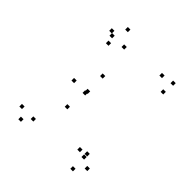

<svg xmlns="http://www.w3.org/2000/svg" viewBox="-211 -886 1043 1043"><g transform="rotate(45 310.0 -364.5)"><path d="M565.3 -42.8V-62.8H545.3V-42.8ZM508.7 -98.7V-118.7H488.7V-98.7ZM464.5 -87.2V-107.2H444.5V-87.2ZM508.8 -74.7V-94.7H488.8V-74.7ZM266.7 -325.3V-345.3H246.7V-325.3ZM270.3 -340.3V-360.3H250.3V-340.3ZM562.7 -629V-649H542.7V-629ZM567.3 -700.3V-720.3H547.3V-700.3ZM495.2 -687V-707H475.2V-687ZM269.3 -457.2V-477.2H249.3V-457.2ZM176.7 -330V-350H156.7V-330ZM251.5 -203.5V-223.5H231.5V-203.5ZM511.2 13.2V-6.8H491.2V13.2ZM167.8 -25.8V-45.8H147.8V-25.8ZM240.2 -651.2V-671.2H220.2V-651.2ZM187.5 -732.2V-752.2H167.5V-732.2ZM130.7 -666V-686H110.7V-666ZM165.5 -605.7V-625.7H145.5V-605.7ZM150.5 -648.3V-668.3H130.5V-648.3ZM76.3 -30.2V-50.2H56.3V-30.2ZM121.2 22.7V2.7H101.2V22.7Z"/></g></svg>

Font: Monaspace Radon Dots Var
Style: Regular
Weight: 400
Designer: Riley Cran and the Lettermatic Team
Version: Version 1.100 (Monaspace Radon Dots)